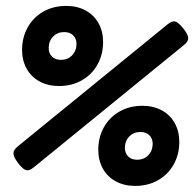

<svg xmlns="http://www.w3.org/2000/svg" viewBox="-20 -610 648 641"><path d="M324.2 -469.7Q324.2 -428.7 305.9 -395.3Q287.6 -361.8 253.9 -342.3Q220.2 -322.8 176.8 -322.8Q140.1 -322.8 112.1 -338.1Q84 -353.5 68.8 -380.9Q53.7 -408.2 53.7 -443.4Q53.7 -484.4 72 -517.8Q90.3 -551.3 124 -570.8Q157.7 -590.3 201.2 -590.3Q237.8 -590.3 265.9 -575Q293.9 -559.6 309.1 -532.2Q324.2 -504.9 324.2 -469.7ZM560.5 -538.6Q567.4 -538.6 574.7 -533Q582 -527.3 592.3 -514.6Q608.4 -494.1 608.4 -482.4Q608.4 -476.1 604.7 -470.7Q601.1 -465.3 593.3 -459L93.3 -51.8Q80.6 -41.5 72.3 -41.5Q64.9 -41.5 57.6 -47.1Q50.3 -52.7 40.5 -65.4Q24.9 -85.9 24.9 -98.1Q24.9 -104.5 28.6 -109.9Q32.2 -115.2 39.6 -121.6L539.6 -528.8Q551.8 -538.6 560.5 -538.6ZM142.6 -449.7Q142.6 -432.1 153.6 -421.1Q164.6 -410.2 183.6 -410.2Q206.1 -410.2 220.7 -425.3Q235.4 -440.4 235.4 -463.4Q235.4 -481 224.4 -491.9Q213.4 -502.9 194.3 -502.9Q171.9 -502.9 157.2 -487.8Q142.6 -472.7 142.6 -449.7ZM578.6 -136.2Q578.6 -95.2 560.3 -61.8Q542 -28.3 508.3 -8.8Q474.6 10.7 431.2 10.7Q394.5 10.7 366.5 -4.6Q338.4 -20 323.2 -47.4Q308.1 -74.7 308.1 -109.9Q308.1 -150.9 326.4 -184.3Q344.7 -217.8 378.4 -237.3Q412.1 -256.8 455.6 -256.8Q492.2 -256.8 520.3 -241.5Q548.3 -226.1 563.5 -198.7Q578.6 -171.4 578.6 -136.2ZM397 -116.2Q397 -98.6 408 -87.6Q418.9 -76.7 438 -76.7Q460.4 -76.7 475.1 -91.8Q489.7 -106.9 489.7 -129.9Q489.7 -147.5 478.8 -158.4Q467.8 -169.4 448.7 -169.4Q426.3 -169.4 411.6 -154.3Q397 -139.2 397 -116.2Z"/></svg>

Font: Courier Prime
Style: Bold Italic
Weight: 700
Italic angle: -10°
Designer: Alan Dague-Greene
Foundry: Quote-Unquote Apps
Version: Version 3.018